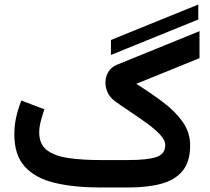

<svg xmlns="http://www.w3.org/2000/svg" viewBox="-20 -831 931 851"><path d="M471.7 -587.4V-653.8L858.9 -811V-744.6ZM548.8 0H425.3Q309.1 0 223.4 -20.3Q137.7 -40.5 90.6 -91.8Q43.5 -143.1 43.5 -235.4Q43.5 -275.4 52.2 -313.5Q61 -351.6 74.7 -385.3L176.8 -346.7Q168.9 -324.2 161.4 -296.4Q153.8 -268.6 153.8 -242.7Q154.3 -190.9 188.7 -165Q223.1 -139.2 284.2 -130.4Q345.2 -121.6 425.3 -121.6H548.3Q632.8 -121.6 672.6 -134.8Q712.4 -147.9 712.4 -188Q712.4 -210 689 -234.9Q665.5 -259.8 629.4 -285.9Q593.3 -312 554.7 -337.4Q516.1 -362.8 485.4 -385.7Q466.8 -399.9 457 -421.4Q447.3 -442.9 447.3 -465.3Q447.3 -489.7 459.5 -511.2Q471.7 -532.7 497.1 -543.5L864.3 -692.9V-573.2L584 -459.5Q646 -420.4 700.4 -379.9Q754.9 -339.4 788.8 -292.2Q822.8 -245.1 822.8 -186Q822.8 -115.7 790.3 -75Q757.8 -34.2 696.8 -17.1Q635.7 0 548.8 0Z"/></svg>

Font: Vazirmatn UI SemiBold
Style: Regular
Weight: 600
Designer: Saber Rastikerdar
Foundry: Saber Rastikerdar
Version: Version 33.003